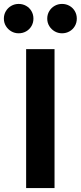

<svg xmlns="http://www.w3.org/2000/svg" viewBox="-70 -957 411 977"><path d="M63 -707H207.5V0H63ZM-50.3 -862.3Q-50.3 -883.3 -40 -900.4Q-29.8 -917.5 -12.7 -927.2Q4.4 -937 24.9 -937Q45.9 -937 63 -927.2Q80.1 -917.5 90.1 -900.4Q100.1 -883.3 100.1 -862.3Q100.1 -841.3 90.1 -824.2Q80.1 -807.1 63 -797.4Q45.9 -787.6 24.9 -787.6Q4.4 -787.6 -12.7 -797.6Q-29.8 -807.6 -40 -824.5Q-50.3 -841.3 -50.3 -862.3ZM170.4 -862.3Q170.4 -883.3 180.7 -900.4Q190.9 -917.5 208 -927.2Q225.1 -937 245.6 -937Q266.6 -937 283.7 -927.2Q300.8 -917.5 310.8 -900.4Q320.8 -883.3 320.8 -862.3Q320.8 -841.3 310.8 -824.2Q300.8 -807.1 283.7 -797.4Q266.6 -787.6 245.6 -787.6Q225.1 -787.6 208 -797.6Q190.9 -807.6 180.7 -824.5Q170.4 -841.3 170.4 -862.3Z"/></svg>

Font: Wanted Sans Std Variable
Style: Regular
Weight: 400
Designer: Original Design by Kil Hyung-jin and Kang Hanbin, Wanted Lab, Inc;
Foundry: Wanted Lab, Inc.
Version: Version 1.003;Glyphs 3.2 (3227)